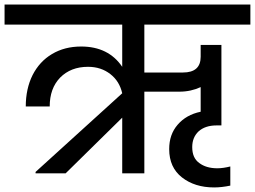

<svg xmlns="http://www.w3.org/2000/svg" viewBox="-44 -760 1118 842"><path d="M1054 -652C1054 -652 1054 -740 1054 -740C1054 -740 -24 -740 -24 -740C-24 -740 -24 -652 -24 -652C-24 -652 492 -652 492 -652C492 -652 492 -467 492 -467C492 -467 492 -467 492 -467C452 -526 392 -556 312 -556C312 -556 312 -556 312 -556C263 -556 221 -545 184 -523C147 -501 119 -470 99 -431C79 -391 69 -345 69 -293C69 -293 174 -293 174 -293C174 -293 174 -293 174 -293C174 -346 189 -388 220 -420C251 -451 291 -467 342 -467C342 -467 342 -467 342 -467C381 -467 413 -456 440 -435C467 -414 484 -386 492 -351C492 -351 112 -6 112 -6C112 -6 112 0 112 0C112 0 244 0 244 0C244 0 492 -244 492 -244C492 -244 492 0 492 0C492 0 589 0 589 0C589 0 589 -358 589 -358C589 -358 743 -358 743 -358C743 -358 743 -358 743 -358C777 -358 808 -365 836 -378C836 -378 836 -270 836 -270C836 -270 836 -270 836 -270C793 -261 760 -242 735 -213C710 -184 698 -149 698 -106C698 -106 698 -106 698 -106C698 -52 717 -11 754 18C791 47 838 62 895 62C895 62 895 62 895 62C918 62 942 59 966 54C966 54 966 -30 966 -30C966 -30 966 -30 966 -30C946 -25 927 -22 909 -22C909 -22 909 -22 909 -22C876 -22 850 -30 830 -45C809 -60 799 -83 799 -115C799 -115 799 -115 799 -115C799 -143 808 -166 827 -184C846 -201 872 -210 906 -210C906 -210 927 -210 927 -210C927 -210 927 -563 927 -563C927 -563 836 -563 836 -563C836 -563 836 -511 836 -511C836 -511 836 -511 836 -511C836 -465 810 -442 758 -442C758 -442 589 -442 589 -442C589 -442 589 -652 589 -652C589 -652 1054 -652 1054 -652Z"/></svg>

Font: Girnar Poppins
Style: Medium
Weight: 500
Designer: Ninad Kale (Devanagari), Jonny Pinhorn (Latin)
Foundry: Indian Type Foundry
Version: ""